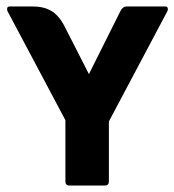

<svg xmlns="http://www.w3.org/2000/svg" viewBox="-20 -576 541 596"><path d="M183 -203 3 -542Q1 -547 2.5 -551.5Q4 -556 11 -556H81Q116 -556 139.5 -542Q163 -528 180 -495L256 -346L354 -542Q361 -556 374 -556H492Q499 -556 500.5 -551.5Q502 -547 500 -542L318 -199V-13Q318 0 305 0H196Q183 0 183 -13Z"/></svg>

Font: Zain Black
Style: Regular
Weight: 900
Designer: Zain,Boutros
Foundry: Mobile Telecommunications Company (Zain), 2024
Version: Version 1.50; ttfautohint (v1.8.4)